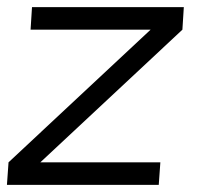

<svg xmlns="http://www.w3.org/2000/svg" viewBox="-50 -520 578 540"><path d="M463 -436.5 63.5 -63.5H401L396.5 0H-30.5L-26 -63.5L373.5 -436.5H36L40 -500H467Z"/></svg>

Font: Urbanist Light
Style: Italic
Weight: 300
Italic angle: -8°
Designer: Corey Hu
Foundry: Corey Hu
Version: Version 1.330; ttfautohint (v1.8.4.7-5d5b)